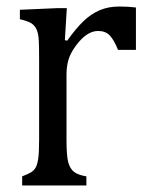

<svg xmlns="http://www.w3.org/2000/svg" viewBox="-20 -569 454 589"><path d="M179 -446 186 -444Q213 -482 236 -504Q259 -526 285.5 -537.5Q312 -549 346 -549Q374 -549 397 -546V-416H342Q330 -446 317 -460Q304 -474 281 -474Q263 -474 246 -462.5Q229 -451 212.5 -428.5Q196 -406 190 -385.5Q184 -365 184 -339V-141Q184 -90 189.5 -70.5Q195 -51 207.5 -41.5Q220 -32 245 -28V0H48V-28Q66 -35 74.5 -40Q83 -45 88.5 -53.5Q94 -62 97 -80.5Q100 -99 100 -140V-385Q100 -422 99 -444Q98 -466 92 -479Q86 -492 74.5 -498.5Q63 -505 41 -510V-539L155 -544H185Z"/></svg>

Font: Myanglish
Style: Regular
Weight: 400
Designer: KyawKyaw ( MaYenGone)
Foundry: TattooFont3D
Version: Version 1.003 December 13, 2014